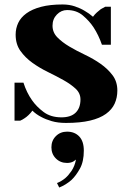

<svg xmlns="http://www.w3.org/2000/svg" viewBox="-20 -535 580 859"><path d="M45 0ZM275 15Q239 15 211.5 7Q184 -1 164 -12Q141 -24 125 -40Q117 -29 107.5 -20Q98 -11 90 -6Q80 1 70 5H45V-165H85Q99 -121 123 -87Q143 -58 175 -34Q207 -10 255 -10Q297 -10 318.5 -31Q340 -52 340 -90Q340 -118 318.5 -138Q297 -158 265 -176Q233 -194 195 -212.5Q157 -231 125 -254Q93 -277 71.5 -307Q50 -337 50 -380Q50 -408 61.5 -432.5Q73 -457 98.5 -475.5Q124 -494 164 -504.5Q204 -515 260 -515Q290 -515 315 -506.5Q340 -498 358 -487Q379 -475 396 -460Q404 -471 413.5 -479.5Q423 -488 431 -494Q441 -500 451 -505H476V-335H436Q421 -378 399 -412Q380 -441 351 -465.5Q322 -490 280 -490Q254 -490 234.5 -470Q215 -450 215 -420Q215 -390 236.5 -368Q258 -346 290 -327Q322 -308 360 -290Q398 -272 430 -249.5Q462 -227 483.5 -198.5Q505 -170 505 -130Q505 -98 493 -71.5Q481 -45 454 -25.5Q427 -6 383 4.5Q339 15 275 15ZM235 284Q255 276 272 262Q286 250 300 229.5Q314 209 320 179Q315 183 309 187Q297 194 280 194Q250 194 230 174Q210 154 210 124Q210 94 230 74Q250 54 280 54Q314 54 334.5 75.5Q355 97 355 139Q355 188 337.5 219.5Q320 251 300 270Q275 292 245 304Z"/></svg>

Font: Yeseva One
Style: Regular
Weight: 400
Designer: Jovanny Lemonad
Foundry: Jovanny Lemonad
Version: Version 2.001; ttfautohint (v0.91) -l 8 -r 50 -G 200 -x 0 -w